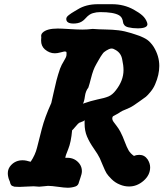

<svg xmlns="http://www.w3.org/2000/svg" viewBox="-20 -881 768 901"><path d="M325.2 -770.5Q291 -770.5 291 -792Q291 -796.9 293.9 -801.3Q296.9 -805.7 303.2 -810.5Q309.6 -815.4 315.4 -819.3Q321.3 -823.2 330.6 -828.6Q339.8 -834 344.7 -836.9Q383.8 -861.3 439.5 -861.3Q444.3 -861.3 454.6 -861.3Q464.8 -861.3 470.7 -861.3H472.7Q478.5 -861.3 484.4 -861.3Q490.2 -861.3 496.1 -861.3Q502 -861.3 505.9 -861.3Q561.5 -861.3 607.4 -835.9Q633.8 -821.3 648.4 -808.1Q663.1 -794.9 669.9 -776.4Q670.9 -774.4 670.9 -772.9Q670.9 -771.5 671.4 -770Q671.9 -768.6 671.9 -767.6Q671.9 -748 626 -748Q602.5 -748 582 -752.9Q569.3 -755.9 563.5 -763.2Q557.6 -770.5 557.1 -778.3Q556.6 -786.1 552.2 -794.9Q547.9 -803.7 538.1 -809.6Q512.7 -824.2 450.2 -824.2Q432.6 -824.2 416 -819.3Q398.4 -814.5 381.8 -795.4Q365.2 -776.4 344.7 -772.5Q334 -770.5 325.2 -770.5ZM205.1 -8.8Q199.2 -8.8 185.1 -6.8Q170.9 -4.9 164.1 -4.9Q146.5 -6.8 137.7 -6.8Q127 -6.8 104.5 -5.4Q82 -3.9 71.3 -3.9Q55.7 -3.9 47.9 -4.9Q36.1 -7.8 32.2 -12.7Q28.3 -17.6 26.4 -28.3Q26.4 -29.3 23.4 -35.6Q20.5 -42 18.6 -50.8Q16.6 -59.6 16.6 -68.4Q16.6 -89.8 32.2 -106.4Q53.7 -128.9 85.9 -128.9Q94.7 -128.9 104 -127Q113.3 -125 119.1 -123L124 -122.1Q145.5 -154.3 153.8 -188Q162.1 -221.7 176.3 -276.4Q190.4 -331.1 220.7 -397.5Q225.6 -417 231.9 -447.3Q238.3 -477.5 245.1 -503.9Q252 -530.3 261.7 -558.6Q268.6 -577.1 279.8 -594.7Q291 -612.3 292 -622.1Q293 -635.7 291 -637.7Q287.1 -639.6 285.2 -639.6Q281.2 -639.6 265.1 -635.3Q249 -630.9 237.3 -630.9Q211.9 -630.9 190.4 -649.4Q172.9 -665 172.9 -690.4Q172.9 -694.3 173.3 -699.7Q173.8 -705.1 173.8 -706.1Q170.9 -718.8 179.7 -727.5Q199.2 -747.1 251 -747.1Q267.6 -747.1 306.2 -744.6Q344.7 -742.2 366.2 -742.2Q390.6 -742.2 412.1 -745.1H418.9Q440.4 -743.2 474.1 -742.7Q507.8 -742.2 536.1 -738.8Q564.5 -735.4 595.7 -725.6Q599.6 -724.6 613.8 -719.7Q627.9 -714.8 633.8 -712.9Q639.6 -710.9 651.9 -705.1Q664.1 -699.2 670.9 -694.3Q677.7 -689.5 686 -680.7Q694.3 -671.9 701.2 -661.1Q727.5 -618.2 727.5 -571.3Q727.5 -530.3 708 -485.4Q700.2 -466.8 686.5 -450.2Q672.9 -433.6 664.6 -426.8Q656.2 -419.9 633.3 -404.3Q610.4 -388.7 606.4 -385.7Q591.8 -376 571.8 -368.2Q551.8 -360.4 544.9 -355.5Q534.2 -347.7 523.9 -342.8Q513.7 -337.9 511.2 -335.9Q508.8 -334 507.8 -331.1Q507.8 -330.1 507.3 -328.1Q506.8 -326.2 506.8 -325.2Q506.8 -317.4 512.2 -310.1Q517.6 -302.7 527.3 -290Q537.1 -277.3 544.9 -262.7Q555.7 -242.2 565.4 -215.8Q575.2 -189.5 583.5 -175.3Q591.8 -161.1 608.4 -149.4L612.3 -150.4Q616.2 -152.3 622.1 -153.3Q627.9 -154.3 633.8 -154.3Q658.2 -154.3 672.9 -132.8Q684.6 -114.3 684.6 -95.7Q684.6 -59.6 653.8 -32.7Q623 -5.9 585.9 -5.9Q563.5 -5.9 543 -14.6Q520.5 -23.4 503.4 -40.5Q486.3 -57.6 480 -67.9Q473.6 -78.1 461.9 -106.4Q450.2 -134.8 448.2 -138.7Q440.4 -155.3 419.9 -184.6Q399.4 -213.9 388.2 -240.7Q377 -267.6 377 -300.8V-314.5V-316.4H376Q372.1 -311.5 361.3 -308.6L359.4 -307.6Q352.5 -306.6 345.7 -299.8Q338.9 -293 331.1 -283.2Q323.2 -273.4 318.4 -269.5Q313.5 -213.9 300.3 -181.6Q287.1 -149.4 287.1 -143.6V-139.6Q289.1 -140.6 295.9 -140.6Q331.1 -140.6 352.5 -113.3Q364.3 -97.7 364.3 -78.1Q364.3 -65.4 357.4 -46.9Q350.6 -28.3 350.6 -26.4Q347.7 -10.7 334 -5.9Q316.4 0 297.9 0Q283.2 0 252.4 -4.4Q221.7 -8.8 205.1 -8.8ZM369.1 -394.5Q370.1 -394.5 379.4 -397.9Q388.7 -401.4 405.3 -406.2Q421.9 -411.1 436.5 -414.1Q471.7 -420.9 489.7 -428.7Q507.8 -436.5 523.4 -457Q559.6 -502.9 559.6 -551.8Q559.6 -574.2 553.7 -600.6Q548.8 -631.8 522.5 -646.5Q511.7 -653.3 503.9 -653.3Q498 -653.3 491.2 -650.4Q484.4 -647.5 478.5 -643.6Q472.7 -639.6 468.8 -636.7Q464.8 -633.8 460 -626.5Q455.1 -619.1 452.6 -615.7Q450.2 -612.3 443.4 -600.1Q436.5 -587.9 433.6 -583Q423.8 -566.4 418 -550.3Q412.1 -534.2 406.2 -510.7Q400.4 -487.3 394.5 -469.7Q381.8 -454.1 378.4 -428.7Q375 -403.3 369.1 -394.5Z"/></svg>

Font: Essays1743
Style: BoldItalic
Weight: 700
Italic angle: -10°
Designer: Based on the typeface in a 1743 English translation of the essays of Montaigne.  PostScript/TrueType font designed by Jo
Version: Version 002.100